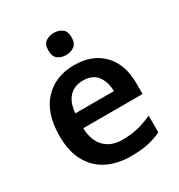

<svg xmlns="http://www.w3.org/2000/svg" viewBox="-179 -873 938 1004"><g transform="rotate(-30 290.5 -370.5)"><path d="M299 -552Q408 -552 471.5 -487Q535 -422 535 -306V-242H177Q179 -168 218 -127.5Q257 -87 326 -87Q378 -87 420 -97.5Q462 -108 506 -128V-27Q466 -8 423 1Q380 10 320 10Q241 10 179.5 -20.5Q118 -51 83.5 -113Q49 -175 49 -267Q49 -406 118 -479Q187 -552 299 -552ZM299 -459Q248 -459 216.5 -426.5Q185 -394 180 -330H413Q412 -386 384.5 -422.5Q357 -459 299 -459ZM292 -751Q320 -751 341 -736.5Q362 -722 362 -685Q362 -648 341 -633Q320 -618 292 -618Q263 -618 242.5 -633Q222 -648 222 -685Q222 -722 242.5 -736.5Q263 -751 292 -751Z"/></g></svg>

Font: Noto Sans Gurmukhi UI SemiBold
Style: Regular
Weight: 600
Designer: Jelle Bosma - Monotype Design Team
Foundry: Monotype Imaging Inc.
Version: Version 2.004; ttfautohint (v1.8.4.7-5d5b)